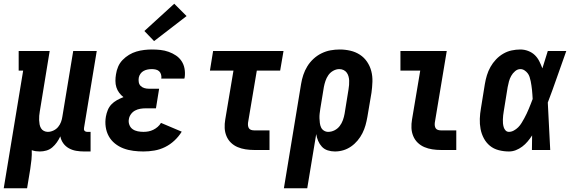

<svg xmlns="http://www.w3.org/2000/svg" viewBox="-48 -803 3068 1028"><path d="M-28 205 76 -425H52V-530H218L165 -206Q163 -195 162 -183Q161 -171 161.5 -159.5Q162 -148 164 -137Q166 -126 171.5 -116.5Q177 -107 187 -102Q197 -97 208 -97Q223 -97 238 -104Q253 -111 263 -123Q273 -135 278.5 -149.5Q284 -164 286 -179L344 -530H470L402 -119Q401 -114 401.5 -110Q402 -106 404.5 -103Q407 -100 411 -98.5Q415 -97 420 -97H437V8H402Q381 8 360 4.5Q339 1 321 -9Q303 -19 291 -35.5Q279 -52 275 -73Q267 -56 256.5 -41Q246 -26 232 -14Q218 -2 200.5 3Q183 8 165 8Q154 8 143.5 6.5Q133 5 122 1Q123 26 120.5 51.5Q118 77 114 102L97 205Z M720 8Q693 8 665.5 4.5Q638 1 613 -8.5Q588 -18 567.5 -34.5Q547 -51 534.5 -73.5Q522 -96 518 -123.5Q514 -151 519 -179Q522 -196 529 -213.5Q536 -231 549 -244.5Q562 -258 578.5 -267Q595 -276 613 -283Q600 -293 590 -306.5Q580 -320 575 -336Q570 -352 570 -370Q570 -388 573 -405Q576 -426 584.5 -446Q593 -466 608.5 -482Q624 -498 643 -509.5Q662 -521 682.5 -527Q703 -533 724 -535.5Q745 -538 765 -538Q789 -538 811.5 -535.5Q834 -533 855 -525.5Q876 -518 894 -506Q912 -494 924 -476Q936 -458 940 -435.5Q944 -413 941 -390Q940 -388 940 -386Q940 -384 939 -382H815Q815 -382 815 -383Q815 -384 816 -384Q817 -395 814 -405Q811 -415 804 -421.5Q797 -428 786.5 -430.5Q776 -433 765 -433Q754 -433 743 -431Q732 -429 721.5 -423.5Q711 -418 704 -408Q697 -398 695 -387Q693 -375 695 -363Q697 -351 705 -343Q713 -335 724.5 -331.5Q736 -328 748 -328H804L787 -223H731Q717 -223 702.5 -220.5Q688 -218 675 -211Q662 -204 653 -191.5Q644 -179 642 -165Q639 -150 644.5 -135Q650 -120 662 -111.5Q674 -103 689.5 -100Q705 -97 720 -97Q734 -97 747 -99.5Q760 -102 772.5 -108Q785 -114 796 -123.5Q807 -133 814 -145L925 -98Q909 -72 886 -50.5Q863 -29 835.5 -15.5Q808 -2 778.5 3Q749 8 720 8ZM777 -583 725 -637 885 -783 951 -717Z M1312 0Q1289 0 1266.5 -3.5Q1244 -7 1224 -15.5Q1204 -24 1188.5 -39Q1173 -54 1164.5 -74.5Q1156 -95 1155 -117.5Q1154 -140 1158 -163L1202 -425H1076L1093 -530H1470L1452 -425H1327L1280 -146Q1279 -138 1280 -130Q1281 -122 1285 -116Q1289 -110 1296.5 -107.5Q1304 -105 1312 -105H1395V0Z M1472 205 1564 -353Q1568 -378 1576 -402Q1584 -426 1597.5 -448Q1611 -470 1630.5 -488Q1650 -506 1673.5 -517.5Q1697 -529 1721.5 -533.5Q1746 -538 1771 -538Q1800 -538 1828 -531.5Q1856 -525 1879 -510Q1902 -495 1917.5 -472Q1933 -449 1940 -422Q1947 -395 1946 -365.5Q1945 -336 1941 -307L1919 -177Q1915 -154 1909 -132.5Q1903 -111 1892.5 -90Q1882 -69 1866.5 -50.5Q1851 -32 1831.5 -18.5Q1812 -5 1790 1.5Q1768 8 1745 8Q1725 8 1706.5 2Q1688 -4 1675.5 -17.5Q1663 -31 1655.5 -48.5Q1648 -66 1645 -85L1597 205ZM1709 -97Q1727 -97 1743.5 -105.5Q1760 -114 1771 -128.5Q1782 -143 1788 -160Q1794 -177 1797 -194L1818 -324Q1820 -336 1821 -348Q1822 -360 1821.5 -371.5Q1821 -383 1818 -394Q1815 -405 1808.5 -414Q1802 -423 1791.5 -428Q1781 -433 1769 -433Q1752 -433 1736 -424Q1720 -415 1710 -400.5Q1700 -386 1694.5 -369.5Q1689 -353 1686 -337L1667 -221Q1665 -208 1663.5 -195Q1662 -182 1662.5 -169.5Q1663 -157 1664.5 -144.5Q1666 -132 1671 -121Q1676 -110 1686.5 -103.5Q1697 -97 1709 -97Z M2312 0Q2289 0 2266.5 -3.5Q2244 -7 2224 -15.5Q2204 -24 2188.5 -39Q2173 -54 2164.5 -74.5Q2156 -95 2155 -117.5Q2154 -140 2158 -163L2202 -425H2096V-530H2344L2280 -146Q2279 -138 2280 -130Q2281 -122 2285 -116Q2289 -110 2296.5 -107.5Q2304 -105 2312 -105H2395V0Z M2677 8Q2649 8 2622 1Q2595 -6 2575 -22.5Q2555 -39 2542.5 -62.5Q2530 -86 2525 -112.5Q2520 -139 2521 -167Q2522 -195 2527 -223L2548 -353Q2552 -377 2559 -400Q2566 -423 2578 -444.5Q2590 -466 2607.5 -484.5Q2625 -503 2646.5 -515.5Q2668 -528 2691.5 -533Q2715 -538 2738 -538Q2760 -538 2780.5 -530Q2801 -522 2815.5 -508Q2830 -494 2839.5 -475Q2849 -456 2856 -437Q2863 -460 2870.5 -483.5Q2878 -507 2885 -530H2984Q2959 -461 2935 -391.5Q2911 -322 2885 -254Q2889 -190 2891.5 -126.5Q2894 -63 2898 0H2800Q2800 -19 2800.5 -38.5Q2801 -58 2801 -78Q2790 -61 2777 -45.5Q2764 -30 2748 -18Q2732 -6 2714 1Q2696 8 2677 8ZM2677 -97Q2690 -97 2703 -104Q2716 -111 2726.5 -121.5Q2737 -132 2744.5 -144.5Q2752 -157 2759 -169.5Q2766 -182 2772 -195Q2778 -208 2783.5 -221Q2789 -234 2794 -247Q2799 -260 2804 -273Q2803 -285 2802.5 -297Q2802 -309 2800.5 -321Q2799 -333 2797.5 -344.5Q2796 -356 2793.5 -368Q2791 -380 2787.5 -391Q2784 -402 2777 -411Q2770 -420 2760 -426.5Q2750 -433 2738 -433Q2723 -433 2710 -422Q2697 -411 2689 -396.5Q2681 -382 2677 -367Q2673 -352 2670 -336L2649 -206Q2647 -196 2646 -185Q2645 -174 2644.5 -163.5Q2644 -153 2645 -142.5Q2646 -132 2649 -122Q2652 -112 2659 -104.5Q2666 -97 2677 -97Z"/></svg>

Font: Iosevka Slab Extrabold
Style: Italic
Weight: 800
Italic angle: -9°
Monospace: yes
Designer: Belleve Invis
Foundry: Belleve Invis
Version: Version 11.1.0; ttfautohint (v1.8.3)